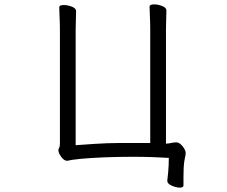

<svg xmlns="http://www.w3.org/2000/svg" viewBox="-20 -728 1040 878"><path d="M745 98Q746 93 749 60.5Q752 28 752 -6Q721 -8 679 -9.5Q637 -11 589 -11Q518 -11 457 -8.5Q396 -6 352.5 -2Q309 2 290 7H286Q277 7 268 -1.5Q259 -10 253 -21.5Q247 -33 247 -40Q247 -47 250.5 -52.5Q254 -58 254 -70V-589Q254 -620 252.5 -649Q251 -678 251 -695Q251 -705 272 -705Q289 -705 308.5 -697.5Q328 -690 328 -677Q328 -665 327 -639.5Q326 -614 326 -588V-64Q378 -68 411.5 -70Q445 -72 469.5 -73Q494 -74 520 -74Q546 -74 583 -74H667V-592Q667 -623 665.5 -652Q664 -681 664 -698Q664 -708 685 -708Q702 -708 721.5 -700.5Q741 -693 741 -680Q741 -668 740 -642.5Q739 -617 739 -591V-71Q754 -72 764.5 -74.5Q775 -77 786 -77Q796 -77 806 -68.5Q816 -60 822.5 -48.5Q829 -37 829 -29Q829 -18 825.5 -5Q822 8 820 38Q819 60 819 82Q819 104 819 120Q819 130 802 130Q786 130 765.5 121Q745 112 745 99Z"/></svg>

Font: Moon Stars Kai HW
Style: Regular
Weight: 400
Designer: GuiWonder
Version: Version 1.101